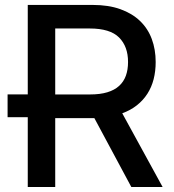

<svg xmlns="http://www.w3.org/2000/svg" viewBox="-20 -747 697 767"><path d="M10.3 -370H90.9V-727.3H350.1Q413.4 -727.3 460.6 -710.4Q507.8 -693.5 539.2 -663.4Q570.7 -633.2 586.3 -591.3Q601.9 -549.4 601.9 -499.3Q601.9 -462.7 593.8 -430.8Q585.6 -398.8 568.9 -372.7Q552.2 -346.6 527.2 -326.7Q502.1 -306.8 468.4 -294.4L629.6 0H504.6L356.9 -275.2H200.6V0H90.9V-278.8H10.3ZM200.6 -369.7H339.8Q380 -369.7 408.7 -378.4Q437.5 -387.1 455.8 -403.8Q474.1 -420.5 482.8 -444.4Q491.5 -468.4 491.5 -499.3Q491.5 -561.4 455.6 -597.3Q419.7 -633.2 338.4 -633.2H200.6Z"/></svg>

Font: Inter P Medium
Style: Regular
Weight: 500
Designer: Rasmus Andersson
Foundry: rsms
Version: Version 3.018;git-588b23468